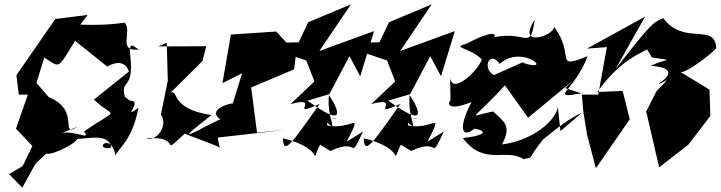

<svg xmlns="http://www.w3.org/2000/svg" viewBox="-20 -686 3337 889"><path d="M273 -470 386 -617 236 -598 56 -338 67 -248H109L54 -90L130 -10L85 83L22 120L83 183L145 71L195 25C223 38 393 -52 321 -53C321 -19 483 -91 495 -2C407 13 491 -80 515 33C530 0 593 -38 621 -187C538 -127 647 -222 581 -220L558 -238C536 -323 600 -265 584 -420C573 -521 608 -451 631 -458C517 -440 596 -542 557 -581C389 -557 279 -586 322 -564ZM340 -100C251 -43 357 -176 206 -236L149 -302L185 -420C264 -366 247 -371 328 -497L476 -378C591 -439 576 -304 581 -358L415 -225C510 -132 540 -196 369 -77C409 -26 299 -102 238 -58Z M931 -100C790 -24 874 -85 959 -153C761 -183 810 -276 769 -256L917 -403L935 -472L713 -471L752 -488L757 -313L725 -155C759 -112 711 -28 655 -45C835 -61 711 48 835 -67C1022 4 988 -9 998 1L988 -49L1304 -85L1170 -72L1143 -281L1342 -365L1351 -441L1259 -540L1049 -526L1010 -301L1101 -347L1057 -204C1076 -217 928 -183 1000 -134Z M1510 13C1652 -54 1591 70 1661 -77L1585 -30C1664 -183 1609 -81 1496 -105C1480 -161 1615 -127 1471 -139C1564 -56 1490 -124 1503 -246C1548 -178 1588 -86 1404 -220L1505 -250L1598 -426L1648 -333L1712 -542L1459 -450L1605 -666L1407 -583L1363 -490L1309 -489L1259 -453L1398 -406L1436 -309L1325 -204C1477 -245 1305 -135 1460 -205C1326 -15 1293 33 1290 -46C1500 5 1407 92 1462 -16Z M1884 13C2026 -54 1965 70 2035 -77L1959 -30C2038 -183 1983 -81 1870 -105C1854 -161 1989 -127 1845 -139C1938 -56 1864 -124 1877 -246C1922 -178 1962 -86 1778 -220L1879 -250L1972 -426L2022 -333L2086 -542L1833 -450L1979 -666L1781 -583L1737 -490L1683 -489L1633 -453L1772 -406L1810 -309L1699 -204C1851 -245 1679 -135 1834 -205C1700 -15 1667 33 1664 -46C1874 5 1781 92 1836 -16Z M2575 -79 2562 -199C2571 -156 2476 -40 2304 -17C2352 -105 2312 -124 2263 -170C2138 -145 2160 -116 2325 -299L2298 -319L2425 -141L2632 -312L2597 -278L2672 -254C2515 -226 2639 -261 2701 -426C2540 -361 2647 -429 2545 -562C2548 -521 2368 -461 2456 -595C2432 -437 2420 -559 2236 -506C2272 -487 2324 -581 2143 -485C2065 -463 2153 -469 2211 -411C2193 -355 2059 -232 2064 -342L2066 -216C2070 -239 2015 -156 2163 -213C2101 -95 2116 -42 2177 -90C2252 -77 2209 -55 2123 -47C2221 85 2325 -2 2404 51C2459 37 2408 66 2510 -60C2429 24 2577 -123 2673 -163ZM2474 -318 2401 -398 2266 -338 2287 -330C2201 -353 2244 -462 2294 -390C2394 -484 2553 -346 2401 -395Z M2998 -420C3111 -402 3069 -418 2992 -381C2992 -381 3149 -377 3030 -299C3039 -291 3111 -356 3020 -264L2972 -170L3032 89L3167 -16L3269 -149L3265 -271L3132 -352C3165 -349 3310 -465 3296 -466C3288 -582 3147 -473 3051 -602C3001 -580 2995 -578 2830 -366L2967 -609L2698 -461L2790 -468L2750 -248H2674L2681 -169L2698 -63L2739 93L2896 -134L2863 -265L2746 -260C2909 -491 3051 -437 2955 -494Z"/></svg>

Font: Asimov Silicon
Style: Regular
Weight: 400
Designer: Google
Version: Version 2.000980; 2014